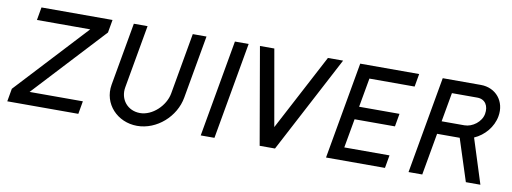

<svg xmlns="http://www.w3.org/2000/svg" viewBox="-53 -881 3125 1171"><g transform="rotate(10 1509.5 -295.0)"><path d="M474 -80H144L552 -520L566 -600H126L112 -520H442L34 -80L20 0H460Z M996 -220C982 -143 906 -70 829 -70C752 -70 700 -133 714 -210L783 -600H698L629 -210C608 -89 703 10 825 10C947 10 1058 -89 1079 -210L1148 -600H1063Z M1218 0H1303L1409 -600H1324Z M1678 0 1994 -600H1900L1651 -128L1568 -600H1479L1583 0Z M1994 0H2359L2373 -80H2093L2125 -260H2375L2389 -340H2139L2171 -520H2451L2465 -600H2100Z M2862 -277C2924 -304 2974 -362 2986 -430C3003 -524 2941 -600 2847 -600H2611L2505 0H2590L2636 -260H2776L2860 0H2950ZM2839 -520C2889 -520 2912 -480 2903 -430C2894 -380 2841 -340 2791 -340H2650L2682 -520Z"/></g></svg>

Font: Gauge
Style: Italic
Weight: 400
Italic angle: -80°
Designer: Daniel Pimley
Foundry: Daniel Pimley
Version: Version 1.000;PS 001.001;hotconv 1.0.56